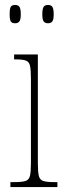

<svg xmlns="http://www.w3.org/2000/svg" viewBox="-20 -756 259 776"><path d="M22 0V-20H38Q69 -20 83 -24.5Q97 -29 101 -45Q105 -61 105 -96V-437Q105 -473 101.5 -489.5Q98 -506 85 -511Q72 -516 43 -516H37V-536H133V-96Q133 -61 137 -45Q141 -29 155 -24.5Q169 -20 199 -20H212V0ZM174 -662Q162 -662 156.5 -669.5Q151 -677 151 -698Q151 -721 156.5 -728.5Q162 -736 174 -736Q186 -736 191.5 -728.5Q197 -721 197 -698Q197 -677 191.5 -669.5Q186 -662 174 -662ZM41 -662Q28 -662 23.5 -669.5Q19 -677 19 -698Q19 -721 23.5 -728.5Q28 -736 41 -736Q53 -736 58.5 -728.5Q64 -721 64 -698Q64 -677 58.5 -669.5Q53 -662 41 -662Z"/></svg>

Font: Noto Serif Thai ExtraCondensed Thin
Style: Regular
Weight: 100
Width: 2
Designer: Monotype Design Team
Foundry: Monotype Imaging Inc.
Version: Version 2.001; ttfautohint (v1.8.4.7-5d5b)